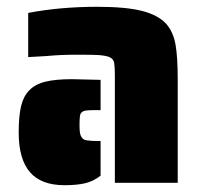

<svg xmlns="http://www.w3.org/2000/svg" viewBox="-20 -538 598 565"><path d="M318 -316Q318 -342 316 -353Q314 -364 304 -369Q295 -374 270 -376Q255 -377 205 -377Q157 -377 116 -373L63 -370V-500Q157 -518 266 -518Q350 -518 397.5 -506Q445 -494 469 -468Q490 -444 496.5 -407Q503 -370 503 -304V0H318ZM35 -148Q35 -196 42 -225.5Q49 -255 66 -272Q83 -290 113 -297.5Q143 -305 192 -305L276 -303V-214H266Q243 -214 236 -213Q216 -212 215 -194Q214 -188 214 -169Q214 -154 215.5 -146Q217 -138 221 -133Q226 -126 236 -125Q250 -123 266 -123H276V-21Q254 -4 229.5 1.5Q205 7 170 7Q101 7 68 -31.5Q35 -70 35 -148Z"/></svg>

Font: Saira Stencil One
Style: Regular
Weight: 400
Designer: Hector Gatti with collaboration of the Omnibus-Type team
Foundry: Omnibus-Type
Version: Version 1.004